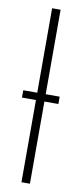

<svg xmlns="http://www.w3.org/2000/svg" viewBox="-88 -793 354 826"><g transform="rotate(10 89.0 -380.0)"><path d="M70 0H107V-359H168V-391H107V-760H70V-391H9V-359H70Z"/></g></svg>

Font: Noto Sans ExtraCondensed ExtraLight
Style: Regular
Weight: 200
Width: 2
Designer: Monotype Design Team
Foundry: Monotype Imaging Inc.
Version: Version 2.013